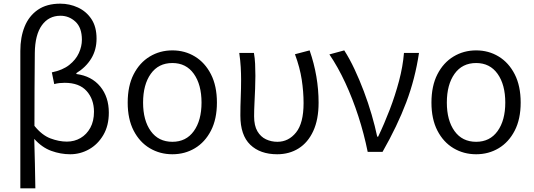

<svg xmlns="http://www.w3.org/2000/svg" viewBox="-20 -829 2915 1048"><path d="M91 199V-551Q91 -626 114.5 -684Q138 -742 186.5 -775.5Q235 -809 309 -809Q360 -809 405.5 -788Q451 -767 479 -725Q507 -683 507 -618Q507 -557 478 -509.5Q449 -462 397 -430V-425Q480 -414 527 -357Q574 -300 574 -214Q574 -143 544 -92Q514 -41 466 -14Q418 13 363 13Q311 13 260 -5.5Q209 -24 167 -71Q169 -1 170.5 64.5Q172 130 173 199ZM345 -56Q386 -56 419.5 -75.5Q453 -95 473 -131.5Q493 -168 493 -219Q493 -287 453 -332Q413 -377 333 -377Q319 -377 304.5 -375.5Q290 -374 276 -370L263 -434Q322 -446 358 -474.5Q394 -503 410.5 -539.5Q427 -576 427 -612Q427 -678 392 -710.5Q357 -743 310 -743Q246 -743 208.5 -691Q171 -639 170 -539Q169 -439 168.5 -341Q168 -243 168 -142Q209 -91 255.5 -73.5Q302 -56 345 -56Z M921 13Q853 13 797.5 -20Q742 -53 709.5 -116Q677 -179 677 -269Q677 -360 709.5 -423.5Q742 -487 797.5 -520.5Q853 -554 921 -554Q989 -554 1044 -520.5Q1099 -487 1131.5 -423.5Q1164 -360 1164 -269Q1164 -179 1131.5 -116Q1099 -53 1044 -20Q989 13 921 13ZM921 -55Q996 -55 1038 -113.5Q1080 -172 1080 -269Q1080 -367 1038 -426Q996 -485 921 -485Q845 -485 803 -426Q761 -367 761 -269Q761 -172 803 -113.5Q845 -55 921 -55Z M1493 13Q1400 13 1346 -39Q1292 -91 1292 -198Q1292 -248 1294 -297Q1296 -346 1296 -395Q1296 -427 1294 -462.5Q1292 -498 1286 -540H1366Q1371 -512 1372.5 -481Q1374 -450 1374 -415Q1374 -384 1372.5 -345Q1371 -306 1369 -266.5Q1367 -227 1367 -194Q1367 -143 1385 -112.5Q1403 -82 1432 -68.5Q1461 -55 1494 -55Q1555 -55 1596 -106Q1637 -157 1637 -266Q1637 -328 1627 -394Q1617 -460 1590 -533L1670 -554Q1719 -413 1719 -268Q1719 -177 1690 -114Q1661 -51 1610 -19Q1559 13 1493 13Z M1987 0Q1967 -99 1936 -194.5Q1905 -290 1865 -376.5Q1825 -463 1778 -532L1859 -554Q1888 -509 1915 -451.5Q1942 -394 1966 -330.5Q1990 -267 2008.5 -203.5Q2027 -140 2039 -83H2044Q2078 -154 2107.5 -231Q2137 -308 2158 -387Q2179 -466 2185 -540H2267Q2246 -399 2197.5 -270.5Q2149 -142 2068 0Z M2579 13Q2511 13 2455.5 -20Q2400 -53 2367.5 -116Q2335 -179 2335 -269Q2335 -360 2367.5 -423.5Q2400 -487 2455.5 -520.5Q2511 -554 2579 -554Q2647 -554 2702 -520.5Q2757 -487 2789.5 -423.5Q2822 -360 2822 -269Q2822 -179 2789.5 -116Q2757 -53 2702 -20Q2647 13 2579 13ZM2579 -55Q2654 -55 2696 -113.5Q2738 -172 2738 -269Q2738 -367 2696 -426Q2654 -485 2579 -485Q2503 -485 2461 -426Q2419 -367 2419 -269Q2419 -172 2461 -113.5Q2503 -55 2579 -55Z"/></svg>

Font: Source Han Sans SC Normal
Style: Regular
Weight: 350
Designer: Ryoko NISHIZUKA 西塚涼子 (kana, bopomofo & ideographs); Paul D. Hunt (Latin, Greek & Cyrillic); Sandoll Communications 산돌커뮤니
Foundry: Adobe
Version: Version 2.004;hotconv 1.0.118;makeotfexe 2.5.65603